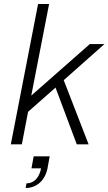

<svg xmlns="http://www.w3.org/2000/svg" viewBox="-20 -720 541 958"><path d="M34 0H89L120 -162L257 -283L363 0H422L298 -320L501 -500H428L136 -243L225 -700H170ZM112 195 108 218C163 218 205 180 217 120L228 60H148L137 120H185C176 167 149 195 112 195Z"/></svg>

Font: Uncut Sans Light Italic
Style: Regular
Weight: 300
Italic angle: -11°
Designer: Kasper Nordkvist
Foundry: UNCUT.wtf
Version: Version 1.304;Glyphs 3.2 (3246)